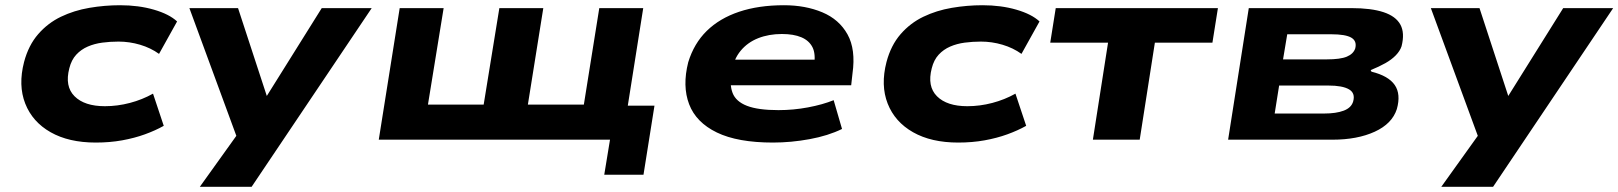

<svg xmlns="http://www.w3.org/2000/svg" viewBox="-20 -534 6187 734"><path d="M346 11Q243 11 173.5 -28.5Q104 -68 76.5 -138Q49 -208 72 -297Q89 -361 126 -403.5Q163 -446 213 -470Q263 -494 321.5 -504Q380 -514 439 -514Q510 -514 568.5 -497Q627 -480 657 -452L588 -328Q556 -351 515.5 -363Q475 -375 433 -375Q401 -375 371 -371Q341 -367 315.5 -356Q290 -345 271.5 -325Q253 -305 245 -273Q227 -204 265 -166Q303 -128 381 -128Q429 -128 476.5 -140.5Q524 -153 565 -176L606 -53Q574 -35 534 -20.5Q494 -6 447 2.5Q400 11 346 11Z M744 180 893 -28 904 41 704 -503H890L1001 -164H998L1210 -503H1401L942 180Z M2290 134 2312 0H1428L1508 -503H1676L1616 -134H1829L1889 -503H2057L1998 -134H2212L2271 -503H2439L2380 -130H2482L2440 134Z M2935 11Q2800 11 2720.5 -27.5Q2641 -66 2614.5 -135.5Q2588 -205 2611 -296Q2633 -368 2682 -416Q2731 -464 2805.5 -489Q2880 -514 2977 -514Q3059 -514 3123.5 -487Q3188 -460 3220 -402.5Q3252 -345 3239 -253L3234 -208H2741L2755 -306H3117L3092 -283Q3099 -328 3086 -353.5Q3073 -379 3043.5 -391.5Q3014 -404 2969 -404Q2919 -404 2878.5 -388Q2838 -372 2811.5 -340Q2785 -308 2776 -259L2777 -262Q2768 -212 2780.5 -179Q2793 -146 2835.5 -129.5Q2878 -113 2956 -113Q3013 -113 3069 -123.5Q3125 -134 3167 -151L3199 -41Q3146 -15 3075 -2Q3004 11 2935 11Z M3643 11Q3540 11 3470.5 -28.5Q3401 -68 3373.5 -138Q3346 -208 3369 -297Q3386 -361 3423 -403.5Q3460 -446 3510 -470Q3560 -494 3618.5 -504Q3677 -514 3736 -514Q3807 -514 3865.5 -497Q3924 -480 3954 -452L3885 -328Q3853 -351 3812.5 -363Q3772 -375 3730 -375Q3698 -375 3668 -371Q3638 -367 3612.5 -356Q3587 -345 3568.5 -325Q3550 -305 3542 -273Q3524 -204 3562 -166Q3600 -128 3678 -128Q3726 -128 3773.5 -140.5Q3821 -153 3862 -176L3903 -53Q3871 -35 3831 -20.5Q3791 -6 3744 2.5Q3697 11 3643 11Z M4158 0 4216 -371H3995L4016 -503H4636L4615 -371H4395L4337 0Z M4675 0 4754 -503H5146Q5222 -503 5269 -487.5Q5316 -472 5333.5 -440Q5351 -408 5338 -357Q5332 -339 5316 -322.5Q5300 -306 5276 -292.5Q5252 -279 5220 -266L5223 -260Q5288 -244 5312 -209Q5336 -174 5320 -117Q5302 -61 5235.5 -30.5Q5169 0 5074 0ZM4853 -100H5042Q5088 -100 5117 -111Q5146 -122 5153 -146Q5162 -178 5137 -192.5Q5112 -207 5058 -207H4870ZM4885 -307H5052Q5104 -307 5129 -317.5Q5154 -328 5161 -349Q5168 -377 5146 -390Q5124 -403 5069 -403H4901Z M5490 180 5639 -28 5650 41 5450 -503H5636L5747 -164H5744L5956 -503H6147L5688 180Z"/></svg>

Font: Nunito Sans 7pt Expanded ExtraBold
Style: Italic
Weight: 800
Width: 7
Italic angle: -9°
Designer: Vernon Adams
Foundry: Vernon Adams
Version: Version 3.101;gftools[0.9.27]